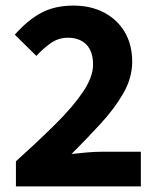

<svg xmlns="http://www.w3.org/2000/svg" viewBox="-20 -667 568 687"><path d="M37 0V-90Q117 -162 179.5 -224Q242 -286 277.5 -339Q313 -392 313 -436Q313 -483 289 -507.5Q265 -532 223 -532Q189 -532 161.5 -512.5Q134 -493 110 -467L33 -543Q79 -595 127.5 -621Q176 -647 243 -647Q305 -647 352.5 -622Q400 -597 426.5 -552Q453 -507 453 -446Q453 -389 422 -334.5Q391 -280 341.5 -226Q292 -172 236 -116Q261 -119 290.5 -121.5Q320 -124 342 -124H484V0Z"/></svg>

Font: Mada
Style: Bold
Weight: 700
Designer: Khaled Hosny
Version: Version 1.5